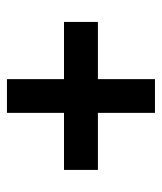

<svg xmlns="http://www.w3.org/2000/svg" viewBox="23 -641 466 552"><g transform="rotate(90 256.0 -365.0)"><path d="M207.5 -152V-316H43V-413.5H207.5V-577.5H304.5V-413.5H468.5V-316H304.5V-152Z"/></g></svg>

Font: Big Shoulders Display Thin ExtraBold
Style: Regular
Weight: 800
Version: Version 2.002